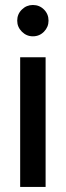

<svg xmlns="http://www.w3.org/2000/svg" viewBox="-20 -734 258 754"><path d="M59.2 0V-509.2H159.1V0ZM109.1 -591.4Q84.1 -591.4 65.9 -609.6Q47.6 -627.9 47.6 -652.9Q47.6 -678.7 65.9 -696.5Q84.1 -714.4 109.1 -714.4Q135 -714.4 152.8 -696.5Q170.6 -678.7 170.6 -652.9Q170.6 -627.9 152.8 -609.6Q135 -591.4 109.1 -591.4Z"/></svg>

Font: Red Hat Display VF
Style: Regular
Weight: 300
Designer: Pentagram, MCKL
Foundry: Pentagram, MCKL
Version: Version 1.023